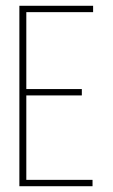

<svg xmlns="http://www.w3.org/2000/svg" viewBox="-20 -644 390 664"><path d="M47 0V-624H302V-602H71V-336H263V-314H71V-22H300V0Z"/></svg>

Font: Inconsolata ExtraCondensed ExtraLight
Style: Regular
Weight: 200
Width: 2
Monospace: yes
Designer: Raph Levien, Cyreal, Brenton Simpson
Foundry: Raph Levien, Cyreal, Google
Version: Version 3.001; ttfautohint (v1.8.2.53-6de2)